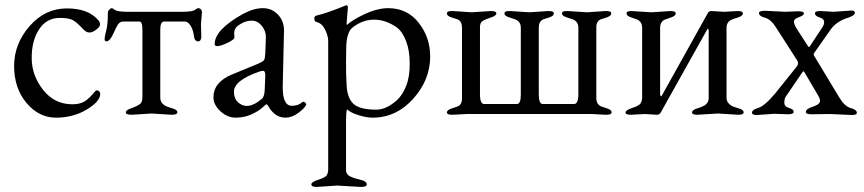

<svg xmlns="http://www.w3.org/2000/svg" viewBox="-20 -446 3381 751"><path d="M308.1 -329.1Q281.2 -358.4 265.1 -367.2Q249 -376 213.9 -376Q162.1 -376 132.8 -331.1Q103.5 -286.1 104 -218.8Q104 -151.4 148.4 -94.7Q192.9 -38.1 263.2 -38.1Q293 -38.1 311.5 -49.8Q330.1 -61.5 351.1 -87.9Q356 -92.8 359.9 -92.8Q364.3 -92.8 368.2 -88.4Q372.1 -84 372.1 -79.1Q372.1 -49.3 319.3 -17.6Q266.6 14.2 199.2 14.2Q131.8 14.2 83.5 -43.5Q35.2 -101.1 35.2 -188Q35.2 -274.4 95.7 -343.8Q156.2 -413.1 241.7 -413.1Q327.1 -413.1 366.2 -365.2Q371.1 -358.4 371.1 -349.6Q371.1 -340.8 356.4 -330.1Q341.8 -318.8 330.1 -318.8Q318.4 -318.8 308.1 -329.1Z M522.9 -36.1Q537.1 -43 537.1 -64.9V-330.1Q537.1 -362.3 524.9 -361.8H460.9Q448.7 -361.3 440.9 -349.6Q433.6 -337.9 425.8 -319.8Q410.6 -284.2 396 -284.2Q389.2 -284.2 389.2 -293.5Q389.2 -302.7 395.5 -326.2Q401.9 -349.6 401.9 -396Q401.9 -402.3 407.2 -408.2Q413.1 -414.1 417 -414.1Q420.9 -414.1 429.7 -407.2Q438.5 -400.4 475.1 -399.9H696.8Q733.4 -400.4 742.2 -407.2Q751 -414.1 756.3 -414.1Q761.7 -414.1 765.6 -409.7Q769.5 -405.3 770 -398.9L766.1 -352.1Q766.1 -334 767.1 -315.9Q770 -283.7 754.9 -284.2Q740.7 -284.2 738.3 -306.2Q735.8 -328.1 725.6 -345.2Q714.8 -362.3 702.1 -361.8H622.1Q606.9 -361.8 606.9 -330.1V-64Q606.9 -42 629.4 -30.8Q635.7 -27.8 654.8 -22Q673.8 -16.6 673.8 -6.8Q673.8 2.9 650.9 2.9L572.8 -2L495.1 2.9Q472.2 2.9 472.2 -6.3Q472.2 -15.6 491.7 -22Q511.2 -28.3 522.9 -36.1Z M819.8 -273.9Q819.8 -330.1 930.7 -391.6Q972.7 -414.1 1008.3 -414.1Q1043.9 -414.1 1067.9 -388.2Q1091.8 -362.3 1090.8 -325.2L1085.9 -108.9V-103Q1085.9 -32.2 1121.6 -32.2Q1146.5 -32.2 1161.6 -45.9Q1165.5 -49.8 1171.4 -46.4Q1177.2 -43 1177.7 -37.1V-36.1Q1171.9 -22.9 1147 -4.4Q1121.6 14.2 1097.2 14.2Q1072.8 14.2 1056.2 1Q1039.6 -12.7 1032.7 -25.4Q1025.9 -38.1 1022.9 -38.1Q1020 -38.1 1005.9 -24.9Q991.7 -11.7 964.4 1Q937 13.7 903.3 14.2Q869.6 14.6 842.3 -10.7Q814.9 -36.1 814.9 -64.9Q814.9 -125 887.7 -154.8L989.7 -196.8Q1008.8 -205.1 1012.7 -210.9Q1016.6 -216.8 1017.6 -236.8L1020 -298.8V-300.8Q1020 -326.2 1003.4 -345.7Q986.8 -365.2 965.3 -365.2Q943.8 -365.2 924.8 -354.5Q905.8 -343.8 900.9 -335Q896 -326.2 896 -314L897 -299.8Q897 -291 868.7 -277.8Q819.8 -255.4 819.8 -273.9ZM895 -86.9Q895 -61 910.6 -46.4Q948.2 -11.7 1003.9 -59.1Q1015.1 -67.9 1015.6 -99.1L1017.6 -147.9Q1018.6 -168.9 1008.8 -168.9Q1002 -168.9 994.6 -166Q895 -131.8 895 -86.9Z M1452.6 -17.1Q1490.7 -17.1 1532.7 -54.2Q1553.7 -73.2 1568.4 -109.4Q1583 -145.5 1582.5 -196.3Q1583 -247.1 1568.4 -285.2Q1553.7 -323.2 1530.8 -339.8Q1487.8 -369.1 1443.4 -369.1Q1398.9 -369.1 1360.8 -339.8Q1337.4 -323.2 1334.5 -269L1333.5 -205.1Q1333 -157.2 1335.9 -109.4Q1338.9 -61.5 1362.8 -39.6Q1386.7 -17.1 1452.6 -17.1ZM1225.6 256.8Q1253.9 248 1258.8 238.3Q1263.7 228.5 1263.7 220.2V-287.1Q1263.7 -304.2 1252 -329.6Q1239.7 -355 1217.8 -359.9Q1210 -361.8 1209.5 -372.6Q1209.5 -383.3 1216.8 -384.8Q1258.8 -394.5 1332.5 -424.8L1333.5 -425.8H1334.5Q1340.3 -425.8 1340.8 -417L1335.9 -356.9Q1335.9 -349.1 1336.9 -348.1Q1356 -367.2 1406.2 -390.6Q1456.5 -414.1 1498.5 -414.1Q1572.8 -414.1 1617.7 -356.9Q1662.6 -299.8 1662.6 -225.1Q1662.6 -133.3 1596.2 -59.6Q1529.8 14.2 1437.5 14.2Q1416 14.6 1383.8 4.9Q1351.6 -4.9 1337.9 -18.1Q1334 -18.1 1333.5 33.2V220.2Q1333.5 235.4 1348.1 243.2Q1362.8 251 1388.7 256.8Q1415 262.7 1414.6 275.9Q1414.6 284.7 1392.6 285.2L1298.8 279.8L1218.8 285.2Q1197.8 285.2 1197.8 275.4Q1197.8 265.6 1225.6 256.8Z M1748 2.9Q1728 2.9 1728 -6.3Q1728 -15.6 1746.1 -21.5Q1764.2 -27.3 1770.5 -29.8Q1787.6 -37.6 1787.1 -62V-337.9Q1787.1 -361.8 1770.5 -370.1Q1764.6 -372.1 1746.1 -377.9Q1727.5 -383.8 1728 -393.6Q1728 -403.3 1748 -402.8H1751.5L1825.2 -397.9L1898.4 -402.8H1901.4Q1921.4 -402.8 1921.4 -393.6Q1921.4 -384.3 1899.9 -377.4Q1878.4 -370.6 1867.7 -363.8Q1856.9 -357.4 1857.4 -337.9V-77.1Q1857.4 -39.1 1874 -39.1H2001.5Q2017.6 -39.1 2017.1 -77.1V-337.9Q2017.1 -360.4 1997.1 -369.6Q1991.2 -372.1 1972.2 -377.9Q1953.1 -383.8 1953.1 -393.6Q1953.1 -403.3 1973.1 -402.8H1976.1L2050.3 -397.9L2123 -402.8H2126.5Q2146.5 -402.8 2146.5 -393.6Q2146.5 -383.8 2128.4 -377.9Q2110.4 -372.1 2104.5 -370.1Q2087.4 -362.3 2087.4 -337.9V-77.1Q2087.4 -39.1 2103 -39.1H2225.1Q2242.2 -39.1 2242.2 -77.1V-337.9Q2242.2 -360.4 2222.2 -369.6Q2216.3 -372.1 2197.3 -377.9Q2178.2 -383.8 2178.2 -393.6Q2178.2 -403.3 2198.2 -402.8H2201.2L2275.4 -397.9L2348.1 -402.8H2351.1Q2371.1 -402.8 2371.1 -393.6Q2371.1 -383.8 2353 -377.9Q2335 -372.1 2329.1 -370.1Q2312 -362.3 2312.5 -337.9V-62Q2312.5 -39.1 2330.1 -30.3Q2335.9 -27.8 2354.5 -22Q2373 -16.1 2372.1 -6.3Q2372.1 2.9 2352.1 2.9H2349.1L2296.4 0H1804.2L1751.5 2.9Z M2730 -30.8Q2752 -40.5 2752 -63V-329.1Q2750 -333 2748 -334L2564.9 -6.8Q2560.1 2.9 2549.8 2.9L2502.9 0L2446.8 2.9Q2426.8 2.9 2426.8 -6.3Q2427.2 -15.6 2454.6 -24.4Q2481.9 -33.2 2486.8 -43.9Q2491.7 -53.7 2491.7 -63V-336.9Q2491.7 -359.9 2473.6 -369.1Q2466.8 -372.1 2448.7 -377.9Q2430.7 -383.8 2430.7 -393.6Q2430.7 -403.3 2450.7 -402.8L2527.8 -397.9L2603 -402.8Q2623 -402.8 2623 -393.6Q2623 -383.8 2605 -377.9Q2586.9 -372.1 2580.1 -369.1Q2562 -360.4 2562 -336.9V-75.2Q2564 -70.3 2566.9 -68.8L2747.1 -392.1Q2752 -403.3 2762.7 -402.8L2813 -399.9L2865.7 -402.8Q2885.7 -402.8 2885.7 -393.6Q2885.7 -383.8 2867.2 -377.9Q2848.6 -372.1 2841.8 -369.1Q2821.8 -360.4 2821.8 -336.9V-63Q2821.8 -43 2844.2 -30.8Q2850.6 -27.8 2869.6 -22Q2888.7 -16.6 2888.7 -6.8Q2888.7 2.9 2868.7 2.9L2788.1 -2L2707 2.9Q2687 2.9 2687 -6.3Q2687 -15.6 2705.6 -21.5Q2724.1 -27.3 2730 -30.8Z M3300.8 -377.9Q3252.9 -363.8 3229.5 -331.1L3164.6 -238.8Q3160.6 -232.9 3165.5 -226.1L3262.7 -64.9Q3283.7 -29.8 3307.6 -23.4Q3331.5 -17.1 3331.5 -4.9Q3331.5 3.9 3311.5 3.9L3227.5 0L3154.8 1Q3131.8 1 3131.8 -7.8Q3131.8 -20 3159.7 -28.8Q3187.5 -37.6 3187.5 -51.8Q3187.5 -59.6 3181.6 -69.8L3127.4 -162.1Q3122.6 -169.9 3119.6 -165L3052.7 -66.9Q3047.9 -59.1 3047.9 -44.4Q3047.4 -29.8 3065.9 -23.9Q3084.5 -18.6 3084.5 -8.8Q3084.5 1 3061.5 1L3008.8 -1L2941.4 3.9Q2921.4 3.9 2921.4 -4.9Q2921.4 -17.1 2945.8 -23.9Q2970.2 -30.8 3011.7 -80.1L3096.7 -186Q3105.5 -197.3 3098.6 -209L3017.6 -335Q2996.6 -370.1 2972.7 -376.5Q2948.7 -382.8 2948.7 -395Q2948.7 -403.8 2971.7 -403.8L3050.8 -399.9L3101.6 -401.9Q3124.5 -401.9 3124.5 -393.6Q3124.5 -385.7 3105 -378.9Q3085.4 -372.1 3085.4 -361.3Q3085.4 -350.6 3098.6 -330.1L3138.7 -268.1Q3143.6 -259.3 3146.5 -263.2L3195.8 -337.9Q3203.6 -348.6 3203.6 -360.4Q3203.6 -372.1 3185.5 -377.9Q3167.5 -383.8 3167.5 -393.6Q3167.5 -403.3 3190.4 -402.8L3240.7 -399.9L3310.5 -404.8Q3323.7 -404.8 3323.7 -395.5Q3323.7 -386.2 3300.8 -377.9Z"/></svg>

Font: EBGaramond
Style: Regular
Weight: 400
Version: Version 000.012g